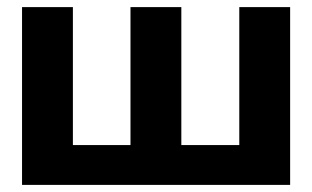

<svg xmlns="http://www.w3.org/2000/svg" viewBox="-20 -520 878 540"><path d="M42 -500V0H796V-500H653V-112H490V-500H347V-112H185V-500Z"/></svg>

Font: LT Wave Bold
Style: Regular
Weight: 700
Designer: Daniel Lyons
Version: Version 2.5 (Glyphs App)